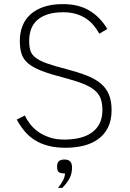

<svg xmlns="http://www.w3.org/2000/svg" viewBox="-20 -710 638 941"><path d="M526.9 -169.9Q526.9 -120.6 509.5 -85.7Q492.2 -50.8 461.7 -28.6Q431.2 -6.3 390.1 3.9Q349.1 14.2 301.8 14.2Q252 14.2 214.4 3.9Q176.8 -6.3 148.4 -24.7Q120.1 -43 99.4 -68.4Q78.6 -93.8 62 -124L102.1 -144Q110.8 -124 126.7 -103Q142.6 -82 166.3 -64.9Q189.9 -47.9 221.9 -36.9Q253.9 -25.9 294.9 -25.9Q338.9 -25.9 373.5 -34.9Q408.2 -43.9 432.4 -62Q456.5 -80.1 469.2 -106.9Q481.9 -133.8 481.9 -169.9Q481.9 -201.7 474.1 -224.9Q466.3 -248 445.3 -266.4Q424.3 -284.7 387.7 -299.3Q351.1 -314 293.9 -329.1Q227.1 -346.2 185.1 -362.3Q143.1 -378.4 118.9 -398.4Q94.7 -418.5 85.9 -445.1Q77.1 -471.7 77.1 -509.8Q77.1 -549.3 90.1 -582.5Q103 -615.7 129.2 -639.4Q155.3 -663.1 194.8 -676.5Q234.4 -689.9 288.1 -689.9Q364.7 -689.9 417.7 -658.4Q470.7 -627 505.9 -567.9L466.8 -544.9Q454.6 -566.9 438.5 -586.2Q422.4 -605.5 400.9 -619.6Q379.4 -633.8 352.1 -641.8Q324.7 -649.9 290 -649.9Q246.1 -649.9 214.6 -639.9Q183.1 -629.9 162.6 -611.6Q142.1 -593.3 132.6 -567.4Q123 -541.5 123 -509.8Q123 -481 129.2 -461.4Q135.3 -441.9 154.8 -427Q174.3 -412.1 210.4 -399.2Q246.6 -386.2 306.2 -371.1Q363.8 -356 405.5 -339.6Q447.3 -323.2 474.1 -300.5Q501 -277.8 513.9 -246.3Q526.9 -214.8 526.9 -169.9ZM264.2 210.9Q276.9 195.3 287.1 177.5Q297.4 159.7 298.8 140.1Q277.3 140.1 268.6 133.8Q259.8 127.4 259.8 106Q259.8 87.9 268.6 79.8Q277.3 71.8 296.9 71.8Q314 71.8 323.5 80.8Q333 89.8 333 111.8Q333 141.1 321 163.8Q309.1 186.5 285.2 210.9Z"/></svg>

Font: Clear Sans Thin
Style: Regular
Weight: 250
Foundry: Intel Corporation
Version: Version 1.00